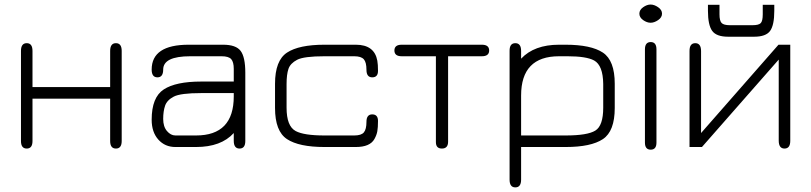

<svg xmlns="http://www.w3.org/2000/svg" viewBox="-20 -647 3571 845"><path d="M123 -26.4Q123 6.8 97.7 6.8Q72.3 6.8 72.3 -26.4V-422.9Q72.3 -457 97.7 -457Q123 -457 123 -422.9V-263.7H464.8V-422.9Q464.8 -457 490.2 -457Q515.6 -457 515.6 -422.9V-26.4Q515.6 6.8 490.2 6.8Q464.8 6.8 464.8 -26.4V-212.9H123Z M842.8 -50.8Q1008.8 -50.8 1008.8 -222.7V-237.3H865.2Q774.4 -237.3 744.6 -221.7Q714.8 -206.1 706.5 -181.6Q698.2 -157.2 698.2 -123.5Q698.2 -89.8 714.8 -70.3Q731.4 -50.8 752 -50.8ZM647.5 -340.8Q647.5 -450.2 810.5 -450.2H961.9Q1018.6 -450.2 1039.1 -422.9Q1059.6 -395.5 1059.6 -327.1V-26.4Q1059.6 6.8 1034.2 6.8Q1008.8 6.8 1008.8 -27.3V-61.5Q953.1 0 842.8 0H752Q706.1 0 676.8 -32.7Q647.5 -65.4 647.5 -120.1Q647.5 -218.8 700.7 -253.4Q753.9 -288.1 865.2 -288.1H1008.8V-343.8Q1008.8 -374 997.6 -386.7Q986.3 -399.4 955.1 -399.4H817.4Q698.2 -399.4 698.2 -340.8Q698.2 -306.6 672.9 -306.6Q647.5 -306.6 647.5 -340.8Z M1545.9 0H1408.2Q1295.9 0 1243.2 -34.7Q1190.4 -69.3 1190.4 -171.9V-278.3Q1190.4 -380.9 1243.2 -415.5Q1295.9 -450.2 1408.2 -450.2H1545.9Q1627.9 -450.2 1640.6 -379.9Q1643.6 -363.3 1643.6 -335Q1643.6 -306.6 1618.2 -306.6Q1592.8 -306.6 1592.8 -339.8Q1592.8 -373 1581.1 -386.2Q1569.3 -399.4 1539.1 -399.4H1408.2Q1317.4 -399.4 1287.6 -383.8Q1257.8 -368.2 1249.5 -343.8Q1241.2 -319.3 1241.2 -277.3V-172.9Q1241.2 -91.8 1281.2 -70.3Q1317.4 -50.8 1408.2 -50.8H1539.1Q1570.3 -50.8 1581.5 -64.5Q1592.8 -78.1 1592.8 -110.8Q1592.8 -143.6 1618.2 -143.6Q1643.6 -143.6 1643.6 -114.7Q1643.6 -85.9 1640.6 -69.3Q1637.7 -52.7 1627.9 -35.2Q1608.4 0 1545.9 0Z M2100.6 -450.2Q2132.8 -450.2 2132.8 -424.8Q2132.8 -399.4 2100.6 -399.4H1952.1V-23.4Q1952.1 6.8 1924.8 6.8Q1898.4 6.8 1898.4 -21.5Q1898.4 -22.5 1898.4 -23.4V-399.4H1748Q1715.8 -399.4 1715.8 -424.8Q1715.8 -450.2 1748 -450.2Z M2634.8 -277.3Q2633.8 -359.4 2594.7 -380.9Q2560.5 -399.4 2477.5 -399.4Q2473.6 -399.4 2468.8 -399.4H2440.4Q2273.4 -399.4 2273.4 -226.6V-50.8H2469.7Q2565.4 -50.8 2600.1 -72.3Q2634.8 -93.8 2634.8 -172.9ZM2685.5 -171.9Q2685.5 -69.3 2633.3 -34.7Q2581.1 0 2469.7 0H2273.4V143.6Q2273.4 177.7 2248 177.7Q2222.7 177.7 2222.7 143.6V-423.8Q2222.7 -457 2248 -457Q2273.4 -457 2273.4 -422.9V-388.7Q2331.1 -450.2 2440.4 -450.2H2468.8Q2581.1 -450.2 2633.3 -415.5Q2685.5 -380.9 2685.5 -278.3Z M2869.1 -19.5Q2869.1 11.7 2843.8 11.7Q2818.4 11.7 2818.4 -19.5V-429.7Q2818.4 -461.9 2843.8 -461.9Q2869.1 -461.9 2869.1 -429.7ZM2793.9 -586.9Q2793.9 -603.5 2810.5 -615.2Q2827.1 -627 2843.3 -627Q2859.4 -627 2876.5 -615.2Q2893.6 -603.5 2893.6 -586.9Q2893.6 -570.3 2876.5 -558.6Q2859.4 -546.9 2843.3 -546.9Q2827.1 -546.9 2810.5 -558.6Q2793.9 -570.3 2793.9 -586.9Z M3387.7 -599.6Q3387.7 -536.1 3369.1 -510.7Q3350.6 -485.4 3298.8 -485.4H3184.6Q3132.8 -485.4 3114.3 -511.2Q3095.7 -537.1 3095.7 -599.6V-626H3146.5V-584Q3146.5 -555.7 3155.8 -545.9Q3165 -536.1 3192.4 -536.1H3292Q3319.3 -536.1 3328.1 -545.4Q3336.9 -554.7 3336.9 -584V-626H3387.7ZM3458 -450.2V-27.3Q3458 6.8 3432.6 6.8Q3407.2 6.8 3407.2 -28.3V-384.8L3069.3 0H3014.6V-422.9Q3014.6 -457 3040 -457Q3065.4 -457 3065.4 -421.9V-61.5L3406.2 -450.2Z"/></svg>

Font: Jura
Style: Book
Weight: 400
Version: Version 2.5